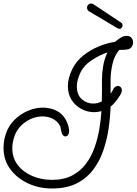

<svg xmlns="http://www.w3.org/2000/svg" viewBox="-22 -945 777 1092"><path d="M273 127Q200 127 137.5 98Q75 69 36.5 17Q-2 -35 -2 -104Q-2 -124 1.5 -145.5Q5 -167 13 -189Q28 -231 60.5 -263.5Q93 -296 136 -314.5Q179 -333 223 -333Q234 -333 244 -331.5Q254 -330 264 -328Q287 -323 308.5 -310Q330 -297 344 -277Q355 -262 363 -240Q371 -218 371 -198Q371 -185 364.5 -177Q358 -169 350 -169Q343 -169 336.5 -175.5Q330 -182 327 -196Q323 -213 322 -221Q321 -229 309 -245Q302 -254 289.5 -262.5Q277 -271 266 -275Q242 -283 220 -283Q186 -283 153.5 -268.5Q121 -254 96.5 -229Q72 -204 61 -172Q48 -136 48 -102Q48 -47 79 -6.5Q110 34 161.5 56Q213 78 273 78Q341 78 388.5 53Q436 28 467 -13.5Q498 -55 516 -106.5Q534 -158 543 -211.5Q552 -265 555 -313Q534 -307 513 -307Q475 -307 440.5 -325.5Q406 -344 385 -377Q364 -410 364 -455Q364 -478 370.5 -503Q377 -528 391 -556Q413 -598 451.5 -629Q490 -660 537.5 -680Q585 -700 632 -707Q641 -715 657 -726Q673 -737 684 -739Q688 -740 691.5 -740.5Q695 -741 698 -741Q717 -741 726 -729.5Q735 -718 735 -704Q735 -691 727 -678.5Q719 -666 702 -664L689 -662Q681 -661 672.5 -661.5Q664 -662 656 -661Q628 -628 617.5 -580Q607 -532 607 -493V-412Q611 -417 613.5 -421.5Q616 -426 619 -431Q621 -437 626 -444Q637 -456 649 -456Q660 -456 666.5 -446.5Q673 -437 670 -423Q669 -416 661.5 -404Q654 -392 645.5 -380.5Q637 -369 632 -363Q619 -348 607 -339Q605 -278 595.5 -213Q586 -148 565 -87.5Q544 -27 507 21.5Q470 70 413 98.5Q356 127 274 127ZM508 -356Q533 -356 557 -368Q558 -399 558 -430.5Q558 -462 558 -493Q558 -530 565 -570.5Q572 -611 589 -647Q544 -632 499.5 -602.5Q455 -573 436 -533Q427 -514 421 -494Q415 -474 415 -454Q415 -406 443 -381Q471 -356 508 -356ZM658 -781Q655 -781 652 -782Q649 -783 647 -784L487 -879Q473 -887 473 -901Q473 -911 479.5 -918Q486 -925 496 -925Q504 -925 511 -920L667 -816Q675 -811 675 -800Q675 -793 670 -787Q665 -781 658 -781Z"/></svg>

Font: Twinkle Star
Style: Regular
Weight: 400
Designer: Robert E. Leuschke
Foundry: Robert E. Leuschke
Version: Version 2.010; ttfautohint (v1.8.3)